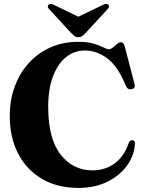

<svg xmlns="http://www.w3.org/2000/svg" viewBox="-20 -926 724 964"><path d="M657.5 -205Q655 -147.5 619.2 -96.8Q583.5 -46 520.5 -14.2Q457.5 17.5 374 17.5Q267.5 17.5 190.2 -28.2Q113 -74 71 -155Q29 -236 29 -343Q29 -424.5 54.5 -492.8Q80 -561 126 -611Q172 -661 234.8 -688.5Q297.5 -716 372.5 -716Q419.5 -716 450.5 -706.8Q481.5 -697.5 499.5 -688Q517.5 -678.5 525.5 -678.5Q535.5 -678.5 546.2 -687.2Q557 -696 567.5 -705Q578 -714 587 -714Q600.5 -714 606 -694L655.5 -503.5Q661.5 -482.5 641 -478.5Q621 -474 612.5 -494Q571.5 -594.5 518 -633.5Q464.5 -672.5 406.5 -672.5Q352.5 -672.5 311 -638.8Q269.5 -605 245.8 -541.8Q222 -478.5 222 -389.5Q222 -230 284.2 -150.2Q346.5 -70.5 444.5 -70.5Q508 -70.5 556 -105.8Q604 -141 626 -208Q633.5 -224 646.5 -222Q658 -220 657.5 -205ZM408.5 -759Q399.5 -750 392 -744.5Q384.5 -739 373.5 -739Q362.5 -739 355.2 -744.5Q348 -750 338.5 -759L226 -881Q219.5 -887.5 220 -893.8Q220.5 -900 224.5 -903Q233.5 -910.5 250.5 -901.5L373.5 -842L496.5 -901.5Q513.5 -910.5 523 -903Q527 -900 527.2 -893.8Q527.5 -887.5 521 -881Z"/></svg>

Font: Fraunces 72pt
Style: Bold
Weight: 700
Version: Version 1.000;[b76b70a41]